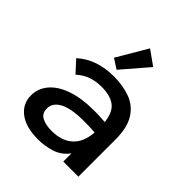

<svg xmlns="http://www.w3.org/2000/svg" viewBox="-198 -815 945 945"><g transform="rotate(45 275.0 -342.5)"><path d="M224 11Q139 11 92.5 -24.5Q46 -60 46 -118Q46 -167 78.5 -205Q111 -243 172 -264Q233 -285 317 -285Q333 -285 353.5 -284.5Q374 -284 396 -282Q388 -347 354 -370.5Q320 -394 263 -394Q225 -394 192 -383Q159 -372 129 -345L74 -405Q114 -441 163.5 -457Q213 -473 268 -473Q333 -473 384 -454Q435 -435 464.5 -388Q494 -341 494 -258V0H389V-57Q359 -17 314.5 -3Q270 11 224 11ZM147 -128Q147 -93 174 -79.5Q201 -66 241 -66Q310 -66 350.5 -101.5Q391 -137 397 -210Q377 -212 356 -212.5Q335 -213 319 -213Q233 -213 190 -190.5Q147 -168 147 -128ZM255 -505 204 -538 297 -696 373 -642Z"/></g></svg>

Font: Inconsolata SemiExpanded SemiBold
Style: Regular
Weight: 600
Width: 6
Monospace: yes
Designer: Raph Levien, Cyreal, Brenton Simpson
Foundry: Raph Levien, Cyreal, Google
Version: Version 3.001; ttfautohint (v1.8.2.53-6de2)